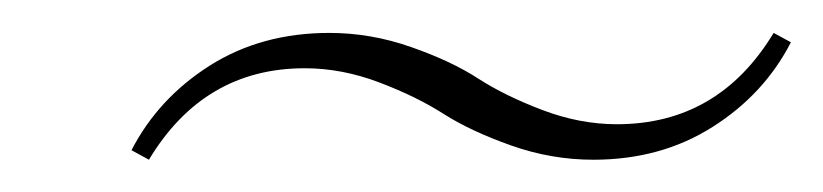

<svg xmlns="http://www.w3.org/2000/svg" viewBox="-20 -369 510 119"><path d="M347.7 -270Q321.8 -270 296.9 -278.8Q272 -287.6 255.1 -298.3Q238.3 -309.1 215.1 -317.9Q191.9 -326.7 168.9 -326.7Q106.4 -326.7 72.3 -270L61.5 -275.9Q78.1 -308.1 110.1 -328.4Q142.1 -348.6 184.1 -348.6Q210 -348.6 234.9 -339.8Q259.8 -331.1 276.4 -320.3Q293 -309.6 316.2 -300.8Q339.4 -292 362.3 -292Q425.3 -292 459.5 -348.6L470.2 -342.8Q453.6 -310.5 421.6 -290.3Q389.6 -270 347.7 -270Z"/></svg>

Font: Elstob ExtraLight
Style: Italic
Weight: 200
Italic angle: -20°
Designer: Peter S. Baker
Version: Version 1.015